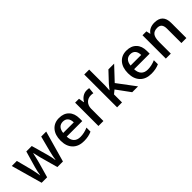

<svg xmlns="http://www.w3.org/2000/svg" viewBox="208 -1813 2927 2927"><g transform="rotate(-45 1671.5 -349.5)"><path d="M609.2 0H488.9L424.2 -234.6Q413 -267.9 381.2 -408H377.1Q349.3 -279.1 335.2 -234.1L268.5 0H150.2L9.1 -503H118.3L182.5 -255.3Q203.7 -165.8 213.3 -97.6H215.9Q220.4 -130.4 229.8 -172.9Q239.1 -215.4 246.2 -238.6L322.5 -503H439.8L514.2 -238.6Q521.2 -215.4 531.1 -170.6Q541 -125.9 543.5 -98.6H547Q553.6 -154.2 578.9 -255.3L643.6 -503H751.3Z M919.6 -304.9H1148.1Q1147.1 -366.5 1118.3 -398.9Q1089.5 -431.2 1037.9 -431.2Q986.3 -431.2 956 -398.9Q925.7 -366.5 919.6 -304.9ZM1057.6 9.1Q940.3 9.1 874.1 -59.7Q807.9 -128.4 807.9 -249.7Q807.9 -371.1 869.3 -441.6Q930.7 -512.1 1034.1 -512.1Q1137.5 -512.1 1195.1 -451.5Q1253.3 -391.8 1253.3 -285.1V-227.5H918.1Q920.1 -154.2 957.5 -114.8Q994.9 -75.3 1062.7 -75.3Q1145.1 -75.3 1228 -111.7V-24.8Q1155.2 9.1 1057.6 9.1Z M1629.9 -512.1Q1662.3 -512.1 1683 -507.6L1672.9 -408Q1649.1 -413.5 1625.4 -413.5Q1561.7 -413.5 1521.2 -371.6Q1481.8 -329.6 1481.8 -262.9V0H1374.6V-503H1458.5L1472.7 -414.6H1477.8Q1503.5 -460.1 1543.7 -486.1Q1583.9 -512.1 1629.9 -512.1Z M1882.7 0H1776.5V-707.8H1882.7V-362.5L1877.1 -265.9H1879.7L1940.3 -341.3L2092.5 -503H2215.9L2013.1 -287.2L2228.5 0H2102.6L1941.4 -220.4L1882.7 -172.4Z M2372.6 -304.9H2601.1Q2600.1 -366.5 2571.3 -398.9Q2542.5 -431.2 2490.9 -431.2Q2439.3 -431.2 2409 -398.9Q2378.7 -366.5 2372.6 -304.9ZM2510.6 9.1Q2393.3 9.1 2327.1 -59.7Q2260.9 -128.4 2260.9 -249.7Q2260.9 -371.1 2322.3 -441.6Q2383.7 -512.1 2487.1 -512.1Q2590.5 -512.1 2648.1 -451.5Q2706.3 -391.8 2706.3 -285.1V-227.5H2371.1Q2373.1 -154.2 2410.5 -114.8Q2447.9 -75.3 2515.7 -75.3Q2598.1 -75.3 2681 -111.7V-24.8Q2608.2 9.1 2510.6 9.1Z M3270.5 -328.1V0H3162.8V-309.4Q3162.8 -368 3139.3 -396.6Q3115.8 -425.2 3065.2 -425.2Q2997.5 -425.2 2966.1 -384.7Q2934.8 -344.3 2934.8 -250.8V0H2827.6V-503H2911.5L2926.2 -437.3H2931.7Q2954.5 -473.2 2996.2 -492.7Q3037.9 -512.1 3089.5 -512.1Q3270.5 -512.1 3270.5 -328.1Z"/></g></svg>

Font: Khula SemiBold
Style: Regular
Weight: 600
Designer: Erin McLaughlin, Steve Matteson
Version: Version 1.002;PS 1.0;hotconv 1.0.72;makeotf.lib2.5.5900; ttf